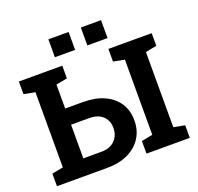

<svg xmlns="http://www.w3.org/2000/svg" viewBox="-150 -1062 1262 1225"><g transform="rotate(-20 480.5 -449.5)"><path d="M32.7 0V-85.4L108.9 -100.1V-610.4L32.7 -625V-710.9H327.6V-625L251.5 -610.4V-447.8H373.5Q456.1 -447.8 515.9 -420.4Q575.7 -393.1 608.2 -343.5Q640.6 -293.9 640.6 -226.6Q640.6 -158.7 607.9 -107.7Q575.2 -56.6 515.1 -28.3Q455.1 0 373.5 0ZM251.5 -109.4H373.5Q433.6 -109.4 466.1 -142.8Q498.5 -176.3 498.5 -227.5Q498.5 -276.4 466.3 -307.1Q434.1 -337.9 373.5 -337.9H251.5ZM640.6 0V-85.4L716.3 -100.1V-610.4L640.6 -625V-710.9H934.6V-625L858.9 -610.4V-100.1L934.6 -85.4V0ZM522 -777.8V-899.4H659.2V-777.8ZM301.8 -777.8V-899.4H439V-777.8Z"/></g></svg>

Font: Roboto Slab
Style: Bold
Weight: 700
Designer: Google
Version: Version 2.000; ttfautohint (v1.8.1.43-b0c9)